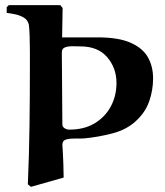

<svg xmlns="http://www.w3.org/2000/svg" viewBox="-20 -719 640 745"><path d="M214 -699 223 -688 221 -574H359Q439 -574 486 -553.5Q533 -533 553.5 -497.5Q574 -462 574 -415Q574 -369 559 -326Q544 -283 508 -250Q472 -216 416.5 -201.5Q361 -187 307 -182Q293 -181 273 -181.5Q253 -182 237.5 -178Q222 -174 222 -157Q222 -156 224 -124.5Q226 -93 227 -30L100 6L88 -4Q93 -118 94.5 -231.5Q96 -345 96 -459Q96 -487 96 -519Q96 -551 95 -579.5Q94 -608 92 -623Q88 -641 73.5 -650Q59 -659 41 -663Q23 -667 6 -669V-691L14 -699ZM222 -236Q222 -227 230.5 -221.5Q239 -216 249 -216Q307 -216 348 -241Q389 -266 410.5 -307Q432 -348 432 -397Q432 -455 396 -497Q360 -539 292 -539Q280 -539 263 -539.5Q246 -540 233 -535.5Q220 -531 220 -516Q220 -516 220 -496Q220 -476 220.5 -444Q221 -412 221 -374.5Q221 -337 221.5 -300.5Q222 -264 222 -236Z"/></svg>

Font: Aref Ruqaa Ink
Style: Bold
Weight: 700
Designer: Abdullah Aref
Version: Version 1.005